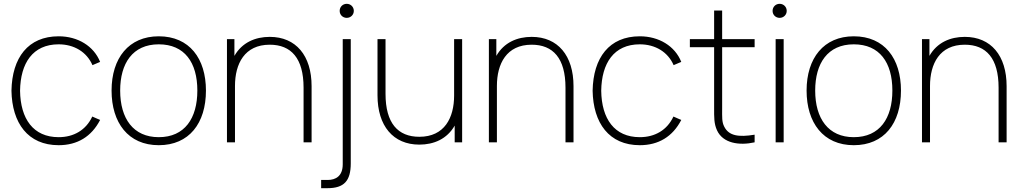

<svg xmlns="http://www.w3.org/2000/svg" viewBox="-20 -745 5349 1005"><path d="M287 15C385 15 459 -30 504 -117L463 -135C430 -64 366 -27 287 -27C154 -27 87 -123 85 -270C87 -414 151 -513 287 -513C368 -513 434 -473 464 -404L504 -421C471 -504 387 -555 287 -555C127 -555 43 -443 40 -270C43 -101 126 15 287 15Z M811 15C970 15 1058 -100 1058 -271C1058 -438 972 -555 811 -555C654 -555 564 -441 564 -271C564 -103 651 15 811 15ZM811 -27C678 -27 609 -124 609 -271C609 -413 674 -513 811 -513C946 -513 1013 -418 1013 -271C1013 -126 947 -27 811 -27Z M1168 0H1210V-295C1210 -411 1260 -511 1392 -511C1504 -511 1569 -440 1569 -286V0H1611V-294C1611 -454 1529 -552 1392 -552C1316 -552 1247 -522.5 1207 -452.5V-540H1168Z M1795 -651.5C1815.5 -651.5 1832 -667.5 1832 -688C1832 -709 1815.5 -725 1795 -725C1774 -725 1758 -709 1758 -688C1758 -667.5 1774 -651.5 1795 -651.5ZM1661 240H1694C1781 240 1816 202 1816 110V-540H1774V115C1774 177 1737 197 1695 197H1661Z M2175 12C2251 12 2320 -17.5 2360 -87.5V0H2399V-540H2357V-245C2357 -129 2307 -29 2175 -29C2063 -29 1998 -100 1998 -254V-540H1956V-246C1956 -86 2038 12 2175 12Z M2539 0H2581V-295C2581 -411 2631 -511 2763 -511C2875 -511 2940 -440 2940 -286V0H2982V-294C2982 -454 2900 -552 2763 -552C2687 -552 2618 -522.5 2578 -452.5V-540H2539Z M3329 15C3427 15 3501 -30 3546 -117L3505 -135C3472 -64 3408 -27 3329 -27C3196 -27 3129 -123 3127 -270C3129 -414 3193 -513 3329 -513C3410 -513 3476 -473 3506 -404L3546 -421C3513 -504 3429 -555 3329 -555C3169 -555 3085 -443 3082 -270C3085 -101 3168 15 3329 15Z M3930 0V-40C3846 -26 3795 -34 3771 -82C3758 -107 3760 -132 3760 -179V-498H3930V-540H3760V-690H3718V-540H3591V-498H3718V-179C3718 -132 3717 -98 3733 -63C3764 5 3849 18 3930 0Z M4061 -651.5C4081.5 -651.5 4098 -667.5 4098 -688C4098 -709 4081.5 -725 4061 -725C4040 -725 4024 -709 4024 -688C4024 -667.5 4040 -651.5 4061 -651.5ZM4040 0H4082V-540H4040Z M4449 15C4608 15 4696 -100 4696 -271C4696 -438 4610 -555 4449 -555C4292 -555 4202 -441 4202 -271C4202 -103 4289 15 4449 15ZM4449 -27C4316 -27 4247 -124 4247 -271C4247 -413 4312 -513 4449 -513C4584 -513 4651 -418 4651 -271C4651 -126 4585 -27 4449 -27Z M4806 0H4848V-295C4848 -411 4898 -511 5030 -511C5142 -511 5207 -440 5207 -286V0H5249V-294C5249 -454 5167 -552 5030 -552C4954 -552 4885 -522.5 4845 -452.5V-540H4806Z"/></svg>

Font: Hauora ExtraLight
Style: Regular
Weight: 200
Designer: Mikhail Sharanda
Foundry: WCYS & Co.
Version: Version 1.010